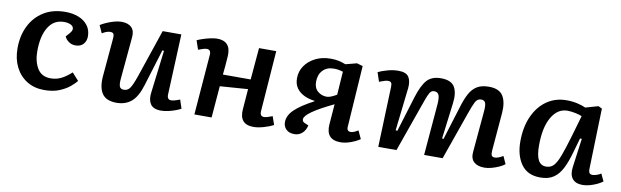

<svg xmlns="http://www.w3.org/2000/svg" viewBox="-39 -914 4225 1307"><g transform="rotate(10 2073.0 -260.5)"><path d="M334 -535Q384 -535 424.5 -519Q465 -503 488.5 -472Q512 -441 512 -397Q512 -365 493 -343.5Q474 -322 438 -322Q413 -322 392.5 -336Q372 -350 363 -371L387 -398Q405 -419 401.5 -434.5Q398 -450 379.5 -458Q361 -466 336 -466Q265 -466 227.5 -404.5Q190 -343 190 -239Q190 -168 219 -120Q248 -72 311 -72Q351 -72 384.5 -89Q418 -106 453 -138L499 -87Q485 -69 457 -45.5Q429 -22 385.5 -4Q342 14 281 14Q212 14 161 -18Q110 -50 82 -106Q54 -162 54 -235Q54 -321 87 -388.5Q120 -456 182.5 -495.5Q245 -535 334 -535Z M577 -487Q592 -497 616.5 -508Q641 -519 669 -527Q697 -535 721 -535Q767 -535 790.5 -511.5Q814 -488 809 -442L783 -156Q779 -117 785.5 -99.5Q792 -82 816 -82Q841 -82 856.5 -103Q872 -124 894 -187L1007 -521H1136L1118 -104Q1116 -67 1145 -67Q1165 -67 1205 -83L1225 -23Q1211 -15 1188 -6.5Q1165 2 1139 8Q1113 14 1089 14Q1035 14 1015.5 -16.5Q996 -47 1003 -96L1039 -390L1028 -392L950 -138Q925 -55 884 -20.5Q843 14 781 14Q710 14 681.5 -28Q653 -70 660 -150L683 -413Q685 -437 679 -445.5Q673 -454 657 -454Q633 -454 601 -434Z M1648 -233 1455 -219 1437 0H1318L1351 -417Q1354 -454 1324 -454Q1306 -454 1266 -438L1245 -500Q1260 -507 1284 -515Q1308 -523 1334.5 -529Q1361 -535 1383 -535Q1429 -535 1452.5 -509.5Q1476 -484 1473 -431Q1471 -397 1468 -362.5Q1465 -328 1462 -301H1654L1673 -521H1792L1761 -102Q1758 -65 1787 -65Q1797 -65 1811 -69Q1825 -73 1845 -81L1865 -23Q1841 -10 1800.5 2Q1760 14 1728 14Q1628 14 1637 -93Z M2246 -234Q2146 -186 2098.5 -152Q2051 -118 2051 -96Q2051 -79 2069 -72L2095 -61Q2087 -26 2064.5 -6Q2042 14 2011 14Q1974 14 1954 -6Q1934 -26 1934 -55Q1934 -101 1975.5 -141.5Q2017 -182 2104 -228L2109 -233Q2070 -237 2036.5 -252.5Q2003 -268 1983 -295.5Q1963 -323 1963 -364Q1963 -412 1989.5 -450.5Q2016 -489 2062 -512Q2108 -535 2167 -535Q2198 -535 2221 -530Q2244 -525 2271 -515L2348 -535L2389 -523L2361 -102Q2359 -83 2366 -75Q2373 -67 2385 -67Q2396 -67 2408.5 -72Q2421 -77 2437 -87L2463 -31Q2437 -13 2399.5 0.5Q2362 14 2329 14Q2227 14 2235 -93ZM2263 -462Q2242 -468 2229 -470Q2216 -472 2199 -472Q2151 -472 2123 -442Q2095 -412 2095 -363Q2095 -320 2121.5 -297.5Q2148 -275 2184 -275Q2208 -275 2252 -301Z M2936 -358Q2939 -403 2930.5 -421Q2922 -439 2899 -439Q2885 -439 2876 -430.5Q2867 -422 2857 -398Q2847 -374 2831 -328L2715 0H2589L2604 -416Q2605 -437 2599 -445.5Q2593 -454 2576 -454Q2566 -454 2550.5 -449Q2535 -444 2517 -437L2496 -500Q2520 -512 2559 -523Q2598 -534 2635 -534Q2689 -534 2707 -505.5Q2725 -477 2720 -428L2686 -132L2698 -130L2773 -375Q2799 -459 2832 -496.5Q2865 -534 2929 -534Q3001 -534 3024.5 -492.5Q3048 -451 3038 -378L3007 -132L3017 -130L3092 -372Q3107 -421 3126.5 -457.5Q3146 -494 3177.5 -514Q3209 -534 3260 -534Q3332 -534 3358.5 -491.5Q3385 -449 3379 -373L3357 -112Q3355 -88 3360 -77Q3365 -66 3383 -66Q3394 -66 3409.5 -72Q3425 -78 3439 -87L3463 -34Q3448 -22 3423.5 -11Q3399 0 3373 7Q3347 14 3324 14Q3276 14 3251 -9.5Q3226 -33 3231 -80L3256 -362Q3260 -406 3252.5 -422.5Q3245 -439 3223 -439Q3197 -439 3183 -412Q3169 -385 3147 -321L3034 0H2906Z M4031 -107Q4030 -83 4036.5 -74Q4043 -65 4058 -65Q4068 -65 4085 -70Q4102 -75 4116 -85L4140 -34Q4126 -23 4103 -12Q4080 -1 4053.5 6.5Q4027 14 4003 14Q3955 14 3932.5 -13.5Q3910 -41 3917 -94L3944 -294L3932 -295L3902 -190Q3884 -126 3861 -80.5Q3838 -35 3802.5 -10.5Q3767 14 3710 14Q3622 14 3578.5 -47Q3535 -108 3535 -204Q3535 -304 3568.5 -378.5Q3602 -453 3661 -494Q3720 -535 3798 -535Q3837 -535 3872 -527Q3907 -519 3930 -508L4017 -533L4043 -521ZM3737 -66Q3768 -66 3788 -86.5Q3808 -107 3827.5 -158Q3847 -209 3874 -301L3916 -446Q3899 -454 3869 -460Q3839 -466 3815 -466Q3747 -466 3706 -395Q3665 -324 3665 -200Q3665 -131 3682.5 -98.5Q3700 -66 3737 -66Z"/></g></svg>

Font: Literata 7pt SemiBold
Style: Italic
Weight: 600
Italic angle: -2°
Designer: Latin by Veronika Burian and Jose Scaglione. Greek by Irene Vlachou. Cyrillic by Vera Evstafieva
Foundry: TypeTogether
Version: Version 3.002